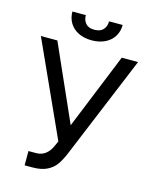

<svg xmlns="http://www.w3.org/2000/svg" viewBox="-130 -970 853 1066"><g transform="rotate(15 296.5 -437.0)"><path d="M116.2 -72.3H160.2Q221.7 -72.3 251 -140.6L262.7 -167L17.6 -707H112.3L305.7 -271.5L482.4 -707H576.2L331.1 -115.2Q314 -74.7 295.7 -48.8Q277.3 -22.9 244.9 -6.6Q212.4 9.8 161.1 9.8H116.2ZM294.9 -756.8Q251.5 -756.8 219 -772.9Q186.5 -789.1 168.9 -817.9Q151.4 -846.7 151.4 -883.8H228.5Q228.5 -855 244.9 -836.2Q261.2 -817.4 294.9 -817.4Q329.1 -817.4 345.7 -836.2Q362.3 -855 362.3 -883.8H440.4Q440.4 -846.7 422.6 -817.9Q404.8 -789.1 371.8 -772.9Q338.9 -756.8 294.9 -756.8Z"/></g></svg>

Font: Pretendard GOV
Style: Regular
Weight: 400
Designer: Base glyphs from Inter by Rasmus Andersson; Hangeul glyphs from Noto Sans CJK(Source Han Sans) by Jang Soo-young and Kan
Foundry: Kil Hyung-jin
Version: Version 1.309